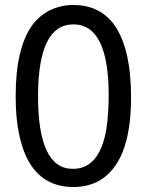

<svg xmlns="http://www.w3.org/2000/svg" viewBox="-20 -729 596 772"><path d="M275 -709Q377 -709 436 -634L438 -631Q507 -536 507 -337Q507 -66 369 3Q326 23 275 23Q99 23 56 -193Q43 -255 43 -343Q43 -538 112 -631Q166 -701 261 -709ZM275 -631Q133 -631 133 -342Q133 -50 273 -50Q391 -50 412 -242Q414 -265 415.5 -290.5Q417 -316 417 -345Q417 -631 275 -631Z"/></svg>

Font: Ekushey Lal Sabuj Normal
Style: Regular
Weight: 400
Designer: Al Mamun Sumon
Foundry: Al Mamun Sumon
Version: Version 1.0